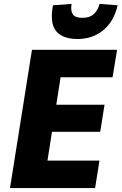

<svg xmlns="http://www.w3.org/2000/svg" viewBox="-20 -959 620 979"><path d="M31 0 143 -705H577L554 -565H289L267 -425H513L491 -287H245L222 -140H487L465 0ZM375 -760Q324 -760 291.5 -779Q259 -798 249 -835.5Q239 -873 250 -932L345 -939Q339 -905 351 -886.5Q363 -868 400 -868Q437 -868 457.5 -886.5Q478 -905 488 -939L580 -932Q560 -848 505.5 -804Q451 -760 375 -760Z"/></svg>

Font: Nunito Sans 7pt Condensed Black
Style: Italic
Weight: 900
Width: 3
Italic angle: -9°
Designer: Vernon Adams
Foundry: Vernon Adams
Version: Version 3.101;gftools[0.9.27]